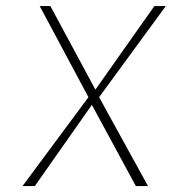

<svg xmlns="http://www.w3.org/2000/svg" viewBox="-20 -628 580 648"><path d="M56 0 278.5 -300 114 -607.5H150L302 -325.5L501 -607.5H539.5L314.5 -300L479.5 0H438.5L290 -274L97.5 0Z"/></svg>

Font: Karla ExtraLight
Style: Italic
Weight: 250
Italic angle: -8°
Designer: Jonathan Pinhorn
Version: Version 2.004;gftools[0.9.33]